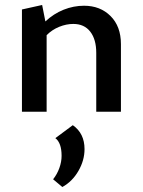

<svg xmlns="http://www.w3.org/2000/svg" viewBox="-20 -448 573 770"><path d="M465 -271V0H366V-236Q366 -290 342 -321Q318 -352 274 -352Q246 -352 217.5 -340.5Q189 -329 167 -307V0H68V-410L149 -428L162 -362Q195 -393 235 -409Q275 -425 317 -425Q382 -425 423.5 -383.5Q465 -342 465 -271ZM193 271Q209 251 218 226Q227 201 227 177Q227 125 202 106L272 54Q319 87 319 150Q319 195 294.5 237.5Q270 280 230 302Z"/></svg>

Font: Ysabeau Semibold
Style: Regular
Weight: 600
Designer: Christian Thalmann (Catharsis Fonts)
Version: Version 0.003